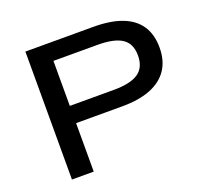

<svg xmlns="http://www.w3.org/2000/svg" viewBox="-122 -849 1062 994"><g transform="rotate(-20 409.5 -352.5)"><path d="M112 0V-705H487Q581 -705 644.5 -680.5Q708 -656 740 -607.5Q772 -559 772 -487Q772 -416 739.5 -367Q707 -318 643.5 -292.5Q580 -267 487 -267H232V0ZM232 -362H474Q566 -362 609.5 -391.5Q653 -421 653 -487Q653 -552 610 -581Q567 -610 474 -610H232Z"/></g></svg>

Font: Nunito Sans 10pt Expanded SemiBold
Style: Regular
Weight: 600
Width: 7
Designer: Vernon Adams
Foundry: Vernon Adams
Version: Version 3.101;gftools[0.9.27]